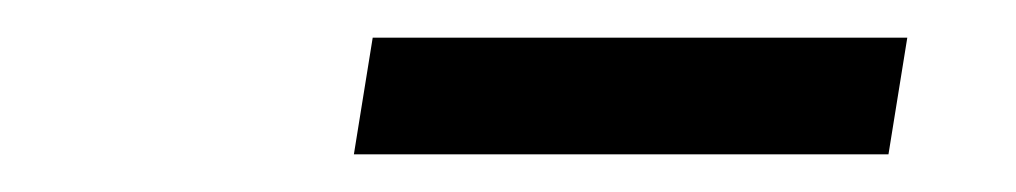

<svg xmlns="http://www.w3.org/2000/svg" viewBox="-20 -708 540 102"><path d="M168 -626 178 -688H462L452 -626Z"/></svg>

Font: Nunito Sans 10pt SemiCondensed Medium
Style: Italic
Weight: 500
Width: 4
Italic angle: -9°
Designer: Vernon Adams
Foundry: Vernon Adams
Version: Version 3.101;gftools[0.9.27]